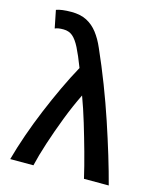

<svg xmlns="http://www.w3.org/2000/svg" viewBox="-115 -860 791 943"><g transform="rotate(15 280.0 -388.0)"><path d="M27 0Q44 -62 67.5 -129.5Q91 -197 119.5 -265.5Q148 -334 178.5 -399Q209 -464 240 -520Q217 -580 199 -615.5Q181 -651 162 -667Q143 -683 115 -683Q101 -683 91 -681.5Q81 -680 72 -676L54 -766Q67 -771 86.5 -773.5Q106 -776 131 -776Q177 -776 209 -759.5Q241 -743 264.5 -712.5Q288 -682 306 -640Q342 -559 375 -473.5Q408 -388 436 -304Q464 -220 487.5 -142.5Q511 -65 528 0H402Q388 -61 369 -129.5Q350 -198 329.5 -266Q309 -334 287 -393Q256 -330 228.5 -258.5Q201 -187 179 -119.5Q157 -52 145 0Z"/></g></svg>

Font: Ubuntu Sans Mono Medium
Style: Regular
Weight: 500
Monospace: yes
Designer: Dalton Maag Ltd
Foundry: Dalton Maag Ltd
Version: Version 1.006